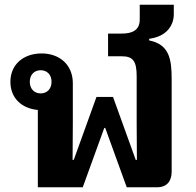

<svg xmlns="http://www.w3.org/2000/svg" viewBox="-20 -792 830 812"><path d="M140 0H330L421 -251H425L516 0H644C687 0 706 -27 706 -66V-457C706 -542 696 -604 611 -621V-628C682 -637 715 -682 715 -732V-772H571V-709C571 -662 536 -650 495 -650H437V-554H495C543 -554 558 -533 558 -469V-268L559 -116H554L458 -382H388L292 -116H287L288 -268V-440C288 -518 232 -566 156 -566C80 -566 24 -520 24 -446C24 -377 72 -333 140 -327ZM152 -397C125 -397 106 -416 106 -446C106 -476 125 -495 152 -495C179 -495 198 -476 198 -446C198 -416 179 -397 152 -397Z"/></svg>

Font: IBM Plex Sans Thai Looped
Style: Bold
Weight: 700
Designer: Mike Abbink, Paul van der Laan, Pieter van Rosmalen, Ben Mitchell, Mark Frömberg
Foundry: Bold Monday
Version: Version 1.1